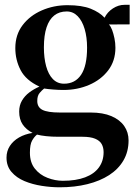

<svg xmlns="http://www.w3.org/2000/svg" viewBox="-20 -540 562 796"><path d="M227 236.5Q191.5 236.5 153 230.5Q114.5 224.5 81.5 210.8Q48.5 197 27.8 173Q7 149 7 113.5Q7 86.5 20.8 65.2Q34.5 44 58.8 30Q83 16 115 11Q88.5 -2.5 74 -24Q59.5 -45.5 59.5 -77.5Q59.5 -103 71 -122.8Q82.5 -142.5 101.5 -156.8Q120.5 -171 143.5 -181Q87.5 -207 65.5 -249.2Q43.5 -291.5 43.5 -340.5Q43.5 -396 73.8 -435.8Q104 -475.5 153.5 -497Q203 -518.5 260 -518.5Q319.5 -518.5 356.2 -503.8Q393 -489 413.5 -466.5Q425 -490 448 -505Q471 -520 496 -520H517.5V-439L431.5 -438.5Q439 -431 444.8 -415.8Q450.5 -400.5 454.5 -381.2Q458.5 -362 458.5 -342Q458.5 -287.5 428.5 -248.2Q398.5 -209 349.5 -188Q300.5 -167 243 -167Q223 -167 201 -168.8Q179 -170.5 163 -173Q154 -166 144.2 -154.5Q134.5 -143 134.5 -121.5Q134.5 -95.5 156 -84.5Q177.5 -73.5 228 -73.5H355.5Q407 -73.5 442 -58.5Q477 -43.5 495 -17.5Q513 8.5 513 42Q513 88.5 492 124.8Q471 161 432.8 185.8Q394.5 210.5 342.2 223.5Q290 236.5 227 236.5ZM240.5 209.5Q295 209.5 332.8 195.2Q370.5 181 390 154.2Q409.5 127.5 409.5 91Q409.5 71.5 401.5 57.2Q393.5 43 374.2 35Q355 27 322 27H223.5Q194.5 27 171.5 24.5Q148.5 22 133.5 18Q122 27 113 43Q104 59 104 93Q104 133.5 124.5 159.2Q145 185 176.8 197.2Q208.5 209.5 240.5 209.5ZM245.5 -193Q291.5 -193 316.2 -230Q341 -267 341 -342.5Q341 -385.5 331 -419.5Q321 -453.5 302 -473Q283 -492.5 256.5 -492.5Q226 -492.5 205 -476Q184 -459.5 173 -426.5Q162 -393.5 162 -343.5Q162 -300 171.2 -265.8Q180.5 -231.5 199.2 -212.2Q218 -193 245.5 -193Z"/></svg>

Font: Merriweather 144pt SemiBold
Style: Regular
Weight: 600
Version: Version 2.100